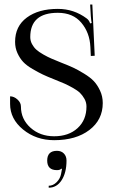

<svg xmlns="http://www.w3.org/2000/svg" viewBox="-20 -623 515 864"><path d="M199.2 212.9Q218.8 212.9 234.9 196.8Q251 180.7 254.9 159.2L258.8 137.7L255.9 135.7Q251 142.6 236.3 142.6Q192.4 142.6 192.4 99.6Q192.4 55.7 236.3 55.7Q255.9 55.7 267.6 67.9Q279.3 80.1 279.3 99.6Q279.3 154.3 257.3 188Q235.4 221.7 199.2 221.7ZM240.2 -565.4Q116.2 -565.4 116.2 -456.1Q116.2 -439.5 124 -424.8Q131.8 -410.2 143.1 -399.9Q154.3 -389.6 174.8 -377.9Q195.3 -366.2 211.4 -359.4Q227.5 -352.5 253.9 -341.8Q289.1 -328.1 309.1 -318.8Q329.1 -309.6 357.9 -292Q386.7 -274.4 402.3 -257.8Q418 -241.2 430.2 -215.3Q442.4 -189.5 442.4 -159.2Q442.4 -84 382.3 -38.1Q322.3 7.8 223.6 7.8Q142.6 7.8 84 -40Q25.4 -87.9 25.4 -155.3V-189.5Q43 -189.5 58.6 -175.3Q74.2 -161.1 74.2 -143.6Q74.2 -86.9 117.2 -48.3Q160.2 -9.8 223.6 -9.8Q289.1 -9.8 329.1 -46.4Q369.1 -83 369.1 -143.6Q369.1 -162.1 360.4 -177.7Q351.6 -193.4 340.3 -204.6Q329.1 -215.8 307.1 -228Q285.2 -240.2 269.5 -247.1Q253.9 -253.9 224.6 -265.6Q192.4 -278.3 172.9 -287.6Q153.3 -296.9 126.5 -312.5Q99.6 -328.1 84.5 -344.2Q69.3 -360.4 58.6 -383.8Q47.9 -407.2 47.9 -434.6Q47.9 -504.9 100.6 -543.9Q153.3 -583 240.2 -583Q312.5 -583 370.1 -540Q380.9 -532.2 385.7 -517.6L392.6 -519.5Q390.6 -527.3 388.7 -550.8L385.7 -602.5H395.5L406.2 -372.1L388.7 -371.1L386.7 -412.1Q383.8 -475.6 346.2 -520.5Q308.6 -565.4 240.2 -565.4Z"/></svg>

Font: FoglihtenNo07
Style: Regular
Weight: 500
Designer: gluk (gluksza@wp.pl)
Foundry: gluk (gluksza@wp.pl)
Version: Version 0.871